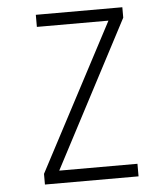

<svg xmlns="http://www.w3.org/2000/svg" viewBox="-52 -760 703 807"><g transform="rotate(-5 300.0 -357.0)"><path d="M105 -45 431 -663H129V-714H494V-670L170 -53H500V0H105Z"/></g></svg>

Font: Noto Sans Mono UI Light
Style: Regular
Weight: 300
Monospace: yes
Designer: Monotype Design team
Foundry: Monotype Imaging Inc.
Version: Version 1.000